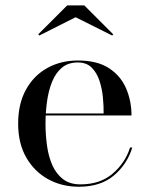

<svg xmlns="http://www.w3.org/2000/svg" viewBox="-20 -700 566 730"><path d="M280 10Q215 10 162.8 -18.8Q110.5 -47.5 79.8 -101.2Q49 -155 49 -230Q49 -305 78.5 -358.8Q108 -412.5 159.5 -441.2Q211 -470 276 -470Q350 -470 394.8 -440.5Q439.5 -411 459.8 -363.2Q480 -315.5 480 -261H116V-268.5H374Q374.5 -296.5 371.2 -330Q368 -363.5 358 -393.5Q348 -423.5 328.5 -443Q309 -462.5 276 -462.5Q239 -462.5 215.2 -442.5Q191.5 -422.5 178 -389Q164.5 -355.5 158.8 -314.2Q153 -273 153 -230Q153 -187.5 158.8 -146Q164.5 -104.5 179.2 -71.5Q194 -38.5 219.8 -18.8Q245.5 1 286 1Q360.5 1 408.2 -39.8Q456 -80.5 474.5 -139H483Q463.5 -75.5 413 -32.8Q362.5 10 280 10ZM129.5 -565 125.5 -569.5 235.5 -679.5H300.5L410.5 -569.5L406.5 -565L267.5 -634.5Z"/></svg>

Font: Bodoni Moda 28pt
Style: Regular
Weight: 400
Designer: Owen Earl
Foundry: indestructible type
Version: Version 2.005